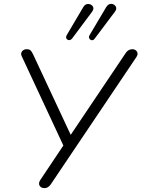

<svg xmlns="http://www.w3.org/2000/svg" viewBox="-20 -965 730 991"><path d="M209 6Q192 6 184.5 -6.5Q177 -19 188 -36L307 -214L93 -673Q85 -688 93.5 -699.5Q102 -711 118 -711Q132 -711 138.5 -704Q145 -697 151 -684L345 -269L630 -693Q643 -711 663 -711Q679 -711 687 -698.5Q695 -686 683 -669L241 -12Q228 6 209 6ZM469 -766Q462 -756 453.5 -757.5Q445 -759 441 -766.5Q437 -774 442 -783L528 -928Q539 -946 554.5 -945Q570 -944 577.5 -931.5Q585 -919 572 -903ZM352 -766Q344 -757 335.5 -758Q327 -759 323 -766Q319 -773 324 -783L409 -927Q419 -945 435 -944.5Q451 -944 459 -932Q467 -920 455 -904Z"/></svg>

Font: Nunito Light
Style: Italic
Weight: 300
Italic angle: -9°
Designer: Vernon Adams
Foundry: Vernon Adams
Version: Version 3.601; ttfautohint (v1.8.2.53-6de2)